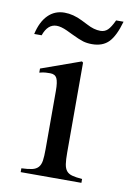

<svg xmlns="http://www.w3.org/2000/svg" viewBox="-76 -688 514 738"><g transform="rotate(10 181.0 -319.0)"><path d="M346 -638Q330 -581 306.5 -556.5Q283 -532 241 -532Q222 -532 206.5 -536.5Q191 -541 160 -556L137 -567Q113 -578 96 -578Q61 -578 45 -532H16Q27 -581 53 -607Q79 -633 117 -633Q151 -633 187 -615L211 -603Q239 -588 264 -588Q281 -588 292.5 -599Q304 -610 317 -638ZM57 0V-15Q83 -16 98.5 -19.5Q114 -23 122.5 -32.5Q131 -42 133.5 -58.5Q136 -75 136 -104V-331Q136 -366 129 -380Q122 -394 103 -394Q96 -394 85.5 -393.5Q75 -393 61 -389V-405L215 -460L220 -456V-105Q220 -77 222.5 -60.5Q225 -44 232.5 -34.5Q240 -25 254.5 -21Q269 -17 294 -15V0Z"/></g></svg>

Font: STIXGeneralUnicodeRegular
Style: Regular
Weight: 400
Designer: MicroPress Inc., with final additions and corrections provided by Coen Hoffman, Elsevier (retired)
Version: Version 1.1.0